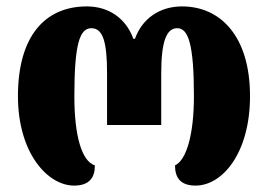

<svg xmlns="http://www.w3.org/2000/svg" viewBox="-20 -570 836 599"><path d="M211 9C259 9 276 -16 276 -54C235 -67 212 -146 212 -270C212 -434 229 -482 265 -482C301 -482 314 -440 314 -341V-180H483V-341C483 -440 499 -482 533 -482C567 -482 585 -434 585 -270C585 -151 562 -71 526 -54C526 -18 541 9 590 9C675 9 760 -94 760 -270C760 -458 667 -550 548 -550C479 -550 424 -513 401 -449H396C373 -513 319 -550 251 -550C121 -550 36 -458 36 -270C36 -92 129 9 211 9Z"/></svg>

Font: Noto Serif Georgian Condensed Black
Style: Regular
Weight: 900
Width: 3
Designer: Monotype Design Team, Akaki Razmadze
Foundry: Google LLC
Version: Version 2.003